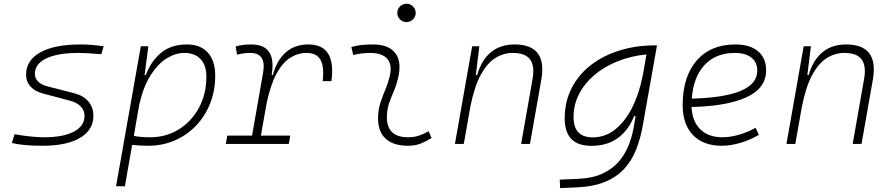

<svg xmlns="http://www.w3.org/2000/svg" viewBox="-20 -763 4728 1018"><path d="M205.6 9.8Q100.1 9.8 43 -4.9L57.1 -51.3Q149.4 -35.2 213.4 -35.2Q315.9 -35.2 372.1 -65.2Q428.2 -95.2 428.2 -149.4Q428.2 -178.2 407.7 -199Q387.2 -219.7 350.1 -229.5L206.1 -267.6Q164.6 -278.8 141.4 -304.7Q118.2 -330.6 118.2 -366.7Q118.2 -443.4 193.6 -485.4Q269 -527.3 406.7 -527.3Q434.1 -527.3 466.3 -524.9Q498.5 -522.5 529.8 -517.6L517.1 -475.6Q439 -482.4 396 -482.4Q285.6 -482.4 225.3 -453.4Q165 -424.3 165 -371.1Q165 -347.2 182.4 -330.3Q199.7 -313.5 231 -305.2L372.1 -269Q421.4 -256.8 448.2 -225.6Q475.1 -194.3 475.1 -149.4Q475.1 -73.7 404.5 -32Q334 9.8 205.6 9.8Z M642.1 224.6H595.2L635.3 -0.5Q634.8 -0.5 634.3 -0.5L635.3 -1.5L726.6 -517.6H766.6L748 -375.5L746.1 -365.7H753.4Q779.8 -437.5 833.3 -482.4Q886.7 -527.3 971.7 -527.3Q1043 -527.3 1082 -484.1Q1121.1 -440.9 1121.1 -361.3Q1121.1 -282.2 1094.2 -214.6Q1067.4 -147 1019.3 -96.7Q971.2 -46.4 906.5 -18.3Q841.8 9.8 765.6 9.8Q744.1 9.8 723.1 8.5Q702.1 7.3 680.7 5.4ZM689.5 -42.5Q723.6 -35.2 776.4 -35.2Q861.3 -35.2 928.7 -77.4Q996.1 -119.6 1035.2 -192.4Q1074.2 -265.1 1074.2 -356.4Q1074.2 -416.5 1043.5 -449.5Q1012.7 -482.4 957 -482.4Q911.1 -482.4 864.3 -453.9Q817.4 -425.3 778.8 -364.7Q740.2 -304.2 718.3 -208Z M1177.2 0 1185.1 -43.9H1316.4L1375 -377.9Q1393.1 -482.4 1306.6 -482.4Q1270.5 -482.4 1236.8 -472.7L1229.5 -516.6Q1250 -522.9 1270.8 -525.1Q1291.5 -527.3 1312.5 -527.3Q1447.8 -527.3 1420.4 -365.7H1426.8Q1447.3 -442.9 1494.9 -485.1Q1542.5 -527.3 1615.2 -527.3Q1763.2 -527.3 1737.3 -333H1690.9Q1699.7 -408.7 1679.4 -445.6Q1659.2 -482.4 1605.5 -482.4Q1559.6 -482.4 1519 -457Q1478.5 -431.6 1446.5 -373Q1414.6 -314.5 1393.6 -215.3L1363.3 -43.9H1519L1511.2 0Z M2252.9 -66.9 2268.1 -31.2Q2241.2 -14.2 2211.7 -2.2Q2182.1 9.8 2143.6 9.8Q2061 9.8 2020.5 -31.7Q1980 -73.2 1984.9 -153.3Q1987.3 -189.9 1999 -224.4Q2010.7 -258.8 2024.4 -291.5Q2038.1 -324.2 2045.4 -355Q2061.5 -417.5 2034.4 -450Q2007.3 -482.4 1942.4 -482.4Q1896 -482.4 1853 -471.2L1842.8 -513.7Q1871.6 -522 1900.4 -524.7Q1929.2 -527.3 1958 -527.3Q2041 -527.3 2076.4 -480.7Q2111.8 -434.1 2089.8 -345.2Q2081.5 -310.5 2068.6 -280.5Q2055.7 -250.5 2044.9 -221.2Q2034.2 -191.9 2031.7 -157.7Q2023.4 -35.2 2143.1 -35.2Q2173.8 -35.2 2197.3 -42.5Q2220.7 -49.8 2252.9 -66.9ZM2135.3 -646Q2115.2 -646 2100.8 -660.2Q2086.4 -674.3 2086.4 -694.3Q2086.4 -714.4 2100.8 -728.8Q2115.2 -743.2 2135.3 -743.2Q2155.3 -743.2 2169.7 -728.8Q2184.1 -714.4 2184.1 -694.3Q2184.1 -674.3 2169.7 -660.2Q2155.3 -646 2135.3 -646Z M2392.1 0 2483.4 -517.6H2521.5L2502.9 -365.7H2510.3Q2531.7 -442.9 2581.8 -485.1Q2631.8 -527.3 2708.5 -527.3Q2882.8 -527.3 2850.1 -340.3L2790 0H2743.2L2803.7 -344.2Q2815.9 -413.1 2790.8 -447.8Q2765.6 -482.4 2698.7 -482.4Q2649.4 -482.4 2606.2 -455.3Q2563 -428.2 2529.1 -366.2Q2495.1 -304.2 2474.1 -198.7L2439 0Z M2949.7 234.4 2947.8 189.5 3047.4 185.1Q3121.6 181.6 3173.3 158Q3225.1 134.3 3258.5 96.4Q3292 58.6 3311 12.2Q3330.1 -34.2 3338.9 -82.5L3350.1 -147H3341.8Q3312 -71.3 3255.1 -30.5Q3198.2 10.3 3115.2 10.3Q2974.1 10.3 2974.1 -135.3Q2974.1 -223.1 3010.3 -294.7Q3046.4 -366.2 3111.6 -417Q3176.8 -467.8 3264.2 -495.1Q3351.6 -522.5 3454.1 -522.5H3463.4L3388.2 -98.1Q3376 -29.3 3353.3 28.8Q3330.6 86.9 3290.8 130.9Q3251 174.8 3189.2 200.7Q3127.4 226.6 3037.6 230.5ZM3407.7 -474.6Q3325.2 -466.3 3254.6 -438Q3184.1 -409.7 3131.8 -365.5Q3079.6 -321.3 3050.3 -264.6Q3021 -208 3021 -142.6Q3021 -34.7 3122.6 -34.7Q3189 -34.7 3241.7 -76.7Q3294.4 -118.7 3331.5 -192.1Q3368.7 -265.6 3387.2 -359.9L3391.1 -379.4Z M3810.5 -35.2Q3851.1 -35.2 3897.2 -48.3Q3943.4 -61.5 3986.3 -85.4L4003.4 -47.9Q3957.5 -21 3905.8 -5.6Q3854 9.8 3806.2 9.8Q3709 9.8 3654.3 -46.9Q3599.6 -103.5 3599.6 -204.6Q3599.6 -356.4 3673.6 -441.9Q3747.6 -527.3 3879.4 -527.3Q3956.1 -527.3 3999 -491.2Q4042 -455.1 4042 -390.6Q4042 -294.9 3937.7 -247.3Q3833.5 -199.7 3646.5 -195.8Q3649.9 -120.1 3692.9 -77.6Q3735.8 -35.2 3810.5 -35.2ZM3647.9 -240.2Q3815.9 -244.1 3905.5 -280.5Q3995.1 -316.9 3995.1 -389.2Q3995.1 -432.6 3963.9 -457.5Q3932.6 -482.4 3875.5 -482.4Q3775.4 -482.4 3715.8 -418.5Q3656.2 -354.5 3647.9 -240.2Z M4149.9 0 4241.2 -517.6H4279.3L4260.7 -365.7H4268.1Q4289.6 -442.9 4339.6 -485.1Q4389.6 -527.3 4466.3 -527.3Q4640.6 -527.3 4607.9 -340.3L4547.9 0H4501L4561.5 -344.2Q4573.7 -413.1 4548.6 -447.8Q4523.4 -482.4 4456.5 -482.4Q4407.2 -482.4 4364 -455.3Q4320.8 -428.2 4286.9 -366.2Q4252.9 -304.2 4231.9 -198.7L4196.8 0Z"/></svg>

Font: Cascadia Mono NF ExtraLight
Style: Italic
Weight: 200
Italic angle: -10°
Monospace: yes
Designer: Aaron Bell
Foundry: Saja Typeworks
Version: Version 2404.023; ttfautohint (v1.8.4)